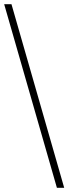

<svg xmlns="http://www.w3.org/2000/svg" viewBox="-20 -780 328 921"><path d="M253 121 0 -760H35L288 121Z"/></svg>

Font: Noto Serif Thai ExtraLight
Style: Regular
Weight: 250
Version: Version 2.001